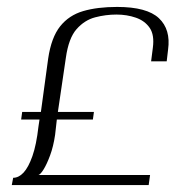

<svg xmlns="http://www.w3.org/2000/svg" viewBox="-20 -534 516 554"><path d="M44 -211H98L119 -365Q128 -426 153.5 -458Q179 -490 220 -502Q261 -514 318 -514Q404 -514 438.5 -481.5Q473 -449 465 -391L461 -357H416L421 -396Q426 -433 412 -453.5Q398 -474 372 -483Q346 -492 316 -492Q285 -492 254.5 -484Q224 -476 201 -450Q178 -424 170 -367L147 -211H251L248 -189H144L139 -145Q134 -111 124.5 -85.5Q115 -60 106 -45.5Q97 -31 91 -29H413L409 0H14L18 -21Q34 -21 48 -36Q62 -51 73.5 -83.5Q85 -116 91 -169L94 -189H41Z"/></svg>

Font: Genos Thin Light
Style: Italic
Weight: 300
Italic angle: -8°
Version: Version 1.010